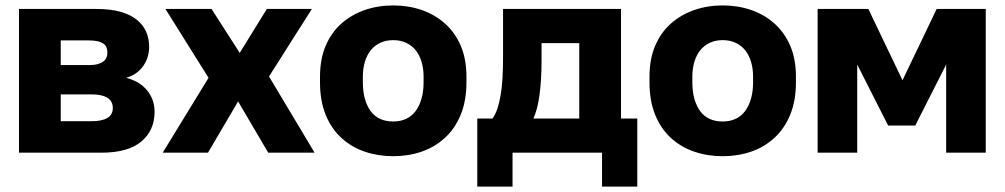

<svg xmlns="http://www.w3.org/2000/svg" viewBox="-20 -563 3705 708"><path d="M50 0V-530H334Q387 -530 423.9 -519.7Q460.8 -509.3 484.4 -490.2Q508 -471 519 -445.7Q530 -420.5 530 -390Q530 -371 524.5 -353Q519 -335 508 -319.5Q497 -304 481.5 -293Q466 -282 445 -276Q494 -264 522 -230.2Q550 -196.4 550 -151Q550 -82 501 -41Q452 0 354 0ZM204 -116H316.4Q356 -116 376 -128Q396 -140 396 -164.7Q396 -190 376 -202.5Q356 -215 316.4 -215H204ZM204 -323H307Q326.6 -323 339.8 -326.5Q353 -330 361.1 -336.2Q369.2 -342.3 372.6 -350.7Q376 -359 376 -369Q376 -380.1 372.5 -388.5Q369 -397 360.9 -402.5Q352.8 -407.9 339.7 -411Q326.5 -414 307 -414H204Z M580 0 749 -276 590 -530H760L864 -368L964 -530H1130L972 -281L1140 0H969L858 -189L747 0Z M1430 13Q1374 13 1325.2 -3.7Q1276.3 -20.3 1239.2 -54.2Q1202 -88 1181 -139.5Q1160 -191 1160 -259.6V-279.8Q1160 -345.4 1181 -394.4Q1202 -443.4 1239 -476.2Q1276 -509 1325 -526Q1374 -543 1430 -543Q1486 -543 1534.8 -526.2Q1583.7 -509.3 1620.8 -476.2Q1658 -443 1679 -394.2Q1700 -345.4 1700 -280.1V-260Q1700 -191.6 1679 -140.3Q1658 -89 1620.8 -54.8Q1583.7 -20.7 1534.8 -3.8Q1486 13 1430 13ZM1430 -115Q1457 -115 1478 -125Q1499 -135 1513 -154Q1527 -173 1534.5 -200Q1542 -227 1542 -260V-280Q1542 -310 1534.5 -335Q1527 -360 1513 -377.5Q1499 -395 1478 -405Q1457 -415 1430 -415Q1403 -415 1382 -405Q1361 -395 1347 -377.5Q1333 -360 1325.5 -335Q1318 -310 1318 -280V-260Q1318 -226 1325.5 -199Q1333 -172 1347 -153Q1361 -134 1382 -124.5Q1403 -115 1430 -115Z M1740 125V-126H1796Q1807 -141 1814 -162Q1821 -183 1826 -211.5Q1831 -240 1833 -276.5Q1835 -313 1835 -360V-530H2270V-126H2330V125H2200V0H1870V125ZM1947 -126H2116V-404H1977V-340Q1977 -303 1975 -271Q1973 -239 1969.5 -213Q1966 -187 1960.5 -165.5Q1955 -144 1947 -126Z M2645 13Q2589 13 2540.2 -3.7Q2491.3 -20.3 2454.2 -54.2Q2417 -88 2396 -139.5Q2375 -191 2375 -259.6V-279.8Q2375 -345.4 2396 -394.4Q2417 -443.4 2454 -476.2Q2491 -509 2540 -526Q2589 -543 2645 -543Q2701 -543 2749.8 -526.2Q2798.7 -509.3 2835.8 -476.2Q2873 -443 2894 -394.2Q2915 -345.4 2915 -280.1V-260Q2915 -191.6 2894 -140.3Q2873 -89 2835.8 -54.8Q2798.7 -20.7 2749.8 -3.8Q2701 13 2645 13ZM2645 -115Q2672 -115 2693 -125Q2714 -135 2728 -154Q2742 -173 2749.5 -200Q2757 -227 2757 -260V-280Q2757 -310 2749.5 -335Q2742 -360 2728 -377.5Q2714 -395 2693 -405Q2672 -415 2645 -415Q2618 -415 2597 -405Q2576 -395 2562 -377.5Q2548 -360 2540.5 -335Q2533 -310 2533 -280V-260Q2533 -226 2540.5 -199Q2548 -172 2562 -153Q2576 -134 2597 -124.5Q2618 -115 2645 -115Z M2995 0V-530H3182L3308 -267L3434 -530H3615V0H3469V-325L3355 -100H3255L3141 -325V0Z"/></svg>

Font: Golos Text VF
Style: Regular
Weight: 400
Designer: A.Korolkova, Vitaly Kuzmin
Foundry: ParaType Ltd
Version: Version 2.003